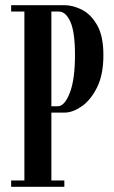

<svg xmlns="http://www.w3.org/2000/svg" viewBox="-20 -720 439 740"><path d="M23 0V-24.5H74V-675.5H23V-700H228.5Q261 -700 295.8 -682.5Q330.5 -665 354.5 -623Q378.5 -581 378.5 -507.5Q378.5 -432 354 -383Q329.5 -334 294.8 -310Q260 -286 228.5 -286H178V-24.5H228V0ZM178 -310.5H202.5Q229 -310.5 249 -362Q269 -413.5 269 -508Q269 -597 251.2 -636.2Q233.5 -675.5 206.5 -675.5H178Z"/></svg>

Font: Imbue 50pt SemiBold
Style: Regular
Weight: 600
Designer: Tyler Finck
Foundry: Etcetera Type Company
Version: Version 1.102; ttfautohint (v1.8.3)